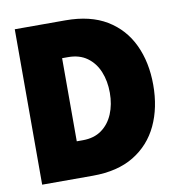

<svg xmlns="http://www.w3.org/2000/svg" viewBox="-76 -731 764 803"><g transform="rotate(-10 306.0 -330.0)"><path d="M39 -660H254Q359.5 -660 429.2 -617.8Q499 -575.5 534 -501Q569 -426.5 569 -330.5Q569 -234 534 -159.5Q499 -85 429.2 -42.5Q359.5 0 254 0H39ZM213 -506.5V-153.5H238.5Q286.5 -153.5 318.8 -176.8Q351 -200 367.8 -240Q384.5 -280 384.5 -329.5Q384.5 -379.5 368 -419.5Q351.5 -459.5 319 -483Q286.5 -506.5 238.5 -506.5Z"/></g></svg>

Font: League Spartan Thin ExtraBold
Style: Regular
Weight: 800
Version: Version 2.002